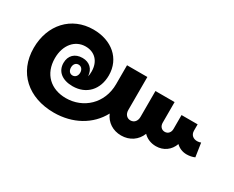

<svg xmlns="http://www.w3.org/2000/svg" viewBox="-81 -849 1386 1137"><g transform="rotate(30 611.5 -280.0)"><path d="M336 -8C465 -8 572 -68 626 -169C647 -120 692 -90 749 -90C807 -90 853 -122 873 -173C894 -151 924 -138 959 -138C1011 -138 1052 -168 1069 -216C1087 -198 1112 -187 1141 -187C1160 -187 1180 -191 1195 -198L1181 -291C1174 -288 1165 -286 1156 -286C1130 -286 1109 -301 1109 -331V-374H999V-279C999 -255 984 -238 962 -238C940 -238 925 -255 925 -279V-420H794V-243C794 -214 777 -195 752 -195C728 -195 711 -214 711 -242V-468H572V-339C572 -206 473 -118 355 -118C252 -118 181 -183 181 -291C181 -382 234 -442 305 -442C368 -442 409 -399 409 -331C409 -318 408 -306 405 -296C402 -344 371 -374 323 -374C271 -374 239 -342 239 -292C239 -235 282 -199 354 -199C449 -199 509 -266 509 -362C509 -477 420 -552 295 -552C145 -552 42 -439 42 -281C42 -113 162 -8 336 -8ZM322 -254C304 -254 291 -268 291 -291C291 -314 304 -328 322 -328C340 -328 354 -314 354 -291C354 -269 341 -254 322 -254Z"/></g></svg>

Font: Noto Sans Lao Looped Condensed
Style: Bold
Weight: 700
Width: 3
Designer: Mark Frömberg, Ben Mitchell
Foundry: The Fontpad Ltd
Version: Version 1.002